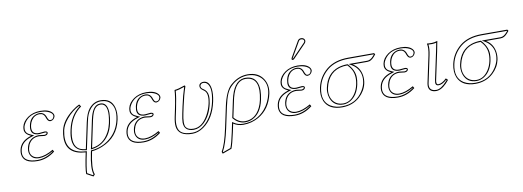

<svg xmlns="http://www.w3.org/2000/svg" viewBox="-67 -1101 4798 1760"><g transform="rotate(-10 2331.5 -221.0)"><path d="M148.9 -121.1Q136.2 -61 178.7 -35.2Q198.7 -23.9 225.1 -23.9Q284.7 -24.4 358.9 -68.8L369.6 -49.8Q293 10.3 207 9.8Q75.2 9.8 66.4 -78.1Q64.9 -97.7 69.3 -118.2Q85.9 -197.3 184.1 -228Q186 -228.5 186.5 -229Q131.3 -252.4 128.9 -293Q128.4 -306.6 131.3 -321.8Q141.6 -369.1 190.4 -404.3Q240.2 -439 309.1 -439Q386.2 -439 418.5 -401.9Q432.1 -384.8 429.2 -367.2Q418 -333.5 386.2 -330.1Q364.3 -330.1 353.5 -357.4Q352.5 -360.4 351.1 -362.8Q340.3 -400.4 315.9 -407.7Q307.1 -410.2 296.9 -410.2Q248.5 -410.2 220.7 -367.2Q208.5 -348.1 203.1 -324.2Q187 -249 247.6 -241.7Q255.9 -240.7 264.2 -241.2Q264.6 -241.2 275.4 -242.2Q312 -246.1 316.4 -246.1Q343.8 -244.6 341.3 -227.1Q335 -206.5 306.6 -206.1Q302.7 -206.1 283.2 -209Q262.2 -211.9 257.3 -211.9Q187 -211.9 158.2 -149.9Q152.3 -135.7 148.9 -121.1ZM139.2 -123Q154.3 -193.8 215.3 -215.3Q235.4 -222.2 257.3 -222.2Q263.7 -222.2 288.6 -218.3Q303.7 -216.3 306.6 -215.8Q328.1 -216.8 331.5 -229Q332.5 -233.4 328.6 -234.4Q326.7 -234.9 325.2 -235.4Q320.8 -235.8 316.4 -235.8Q314.5 -235.8 288.1 -233.4Q266.6 -231.4 264.2 -231Q189.9 -231 189.5 -293Q189.5 -294.4 189.5 -294.9Q189.9 -309.6 193.4 -326.2Q208 -396 268.1 -415.5Q283.2 -419.9 296.9 -419.9Q344.2 -419.9 359.9 -369.6Q360.4 -367.7 360.8 -366.2Q369.6 -343.3 379.9 -340.8Q383.3 -340.3 386.2 -339.8Q410.6 -339.8 418 -365.2Q418.5 -367.7 419.4 -369.1Q424.8 -393.6 387.7 -412.6Q371.6 -420.4 352.1 -424.8Q331.5 -428.7 309.1 -429.2Q206.1 -429.2 158.2 -356.9Q145.5 -337.4 141.1 -319.8Q131.3 -272.9 165 -251.5Q175.8 -244.6 190.4 -238.3L215.8 -227.5L189.5 -219.2Q94.7 -189.5 79.1 -115.7Q60.1 -25.4 151.9 -5.4Q153.3 -4.9 153.8 -4.9Q177.7 0 207 0Q284.7 -0.5 356.4 -52.7L355 -55.2Q283.2 -14.2 225.1 -14.2Q162.6 -14.2 142.6 -63.5Q136.2 -80.1 136.2 -98.1Q136.7 -110.8 139.2 -123Z M712.4 7.8Q679.2 163.6 699.2 215.3Q700.2 218.3 701.2 220.2L685.5 237.8L623.5 204.1Q621.6 157.2 653.3 7.8Q474.1 -2.9 476.1 -159.7Q476.6 -191.4 484.4 -227.1Q503.4 -317.4 606.9 -396Q642.1 -422.4 670.4 -435.1L685.1 -414.1Q590.8 -348.1 562.5 -217.8Q532.7 -77.1 599.1 -38.1Q623.5 -24.4 659.7 -21L710.4 -259.8Q729 -346.2 761.2 -385.3Q772.9 -398.9 787.6 -411.1Q823.2 -439 870.1 -439Q967.8 -439 992.7 -350.1Q1006.3 -299.8 993.2 -236.8Q959.5 -77.6 809.6 -16.6Q760.3 3.4 712.4 7.8ZM909.2 -217.8Q941.9 -372.6 882.8 -396.5Q873 -399.9 861.8 -399.9Q813.5 -399.9 789.1 -336.4Q779.3 -311 771.5 -275.9L717.8 -22Q825.7 -35.6 880.9 -139.2Q899.9 -175.8 909.2 -217.8ZM702.6 5.9 704.1 -1.5 711.4 -2Q811.5 -10.7 886.7 -73.7Q961.4 -136.7 983.4 -239.3Q1006.3 -346.2 955.1 -397.9Q933.1 -419.4 901.4 -425.8Q886.2 -428.7 870.1 -429.2Q825.7 -428.2 793.5 -403.3Q749 -365.7 731.4 -304.7Q726.1 -285.2 720.2 -257.8L667.5 -10.3L658.7 -11.2Q531.7 -23.9 543.5 -164.1Q545.9 -189.9 552.7 -220.2Q580.6 -348.6 671.4 -416.5L667 -422.4Q601.6 -390.1 547.9 -326.2Q504.9 -274.9 494.1 -225.1Q456.5 -40.5 608.4 -7.8Q629.9 -3.4 653.8 -2L665.5 -1.5L663.1 10.3Q632.8 152.8 633.3 197.8L683.1 225.6L689.5 218.3Q669.4 165 699.2 20.5Q701.2 12.7 702.6 5.9ZM918.9 -215.8Q894 -98.1 807.1 -43.5Q766.6 -18.6 718.8 -12.2L705.1 -10.3L761.7 -278.3Q787.1 -397 845.2 -408.2Q853.5 -409.7 861.8 -410.2Q926.3 -410.2 930.2 -317.9Q930.2 -312.5 930.2 -308.1Q929.7 -267.6 918.9 -215.8Z M1134.8 -121.1Q1122.1 -61 1164.6 -35.2Q1184.6 -23.9 1210.9 -23.9Q1270.5 -24.4 1344.7 -68.8L1355.5 -49.8Q1278.8 10.3 1192.9 9.8Q1061 9.8 1052.2 -78.1Q1050.8 -97.7 1055.2 -118.2Q1071.8 -197.3 1169.9 -228Q1171.9 -228.5 1172.4 -229Q1117.2 -252.4 1114.7 -293Q1114.3 -306.6 1117.2 -321.8Q1127.4 -369.1 1176.3 -404.3Q1226.1 -439 1294.9 -439Q1372.1 -439 1404.3 -401.9Q1418 -384.8 1415 -367.2Q1403.8 -333.5 1372.1 -330.1Q1350.1 -330.1 1339.4 -357.4Q1338.4 -360.4 1336.9 -362.8Q1326.2 -400.4 1301.8 -407.7Q1293 -410.2 1282.7 -410.2Q1234.4 -410.2 1206.5 -367.2Q1194.3 -348.1 1189 -324.2Q1172.9 -249 1233.4 -241.7Q1241.7 -240.7 1250 -241.2Q1250.5 -241.2 1261.2 -242.2Q1297.9 -246.1 1302.2 -246.1Q1329.6 -244.6 1327.1 -227.1Q1320.8 -206.5 1292.5 -206.1Q1288.6 -206.1 1269 -209Q1248 -211.9 1243.2 -211.9Q1172.9 -211.9 1144 -149.9Q1138.2 -135.7 1134.8 -121.1ZM1125 -123Q1140.1 -193.8 1201.2 -215.3Q1221.2 -222.2 1243.2 -222.2Q1249.5 -222.2 1274.4 -218.3Q1289.6 -216.3 1292.5 -215.8Q1314 -216.8 1317.4 -229Q1318.4 -233.4 1314.5 -234.4Q1312.5 -234.9 1311 -235.4Q1306.6 -235.8 1302.2 -235.8Q1300.3 -235.8 1273.9 -233.4Q1252.4 -231.4 1250 -231Q1175.8 -231 1175.3 -293Q1175.3 -294.4 1175.3 -294.9Q1175.8 -309.6 1179.2 -326.2Q1193.8 -396 1253.9 -415.5Q1269 -419.9 1282.7 -419.9Q1330.1 -419.9 1345.7 -369.6Q1346.2 -367.7 1346.7 -366.2Q1355.5 -343.3 1365.7 -340.8Q1369.1 -340.3 1372.1 -339.8Q1396.5 -339.8 1403.8 -365.2Q1404.3 -367.7 1405.3 -369.1Q1410.6 -393.6 1373.5 -412.6Q1357.4 -420.4 1337.9 -424.8Q1317.4 -428.7 1294.9 -429.2Q1191.9 -429.2 1144 -356.9Q1131.3 -337.4 1127 -319.8Q1117.2 -272.9 1150.9 -251.5Q1161.6 -244.6 1176.3 -238.3L1201.7 -227.5L1175.3 -219.2Q1080.6 -189.5 1064.9 -115.7Q1045.9 -25.4 1137.7 -5.4Q1139.2 -4.9 1139.6 -4.9Q1163.6 0 1192.9 0Q1270.5 -0.5 1342.3 -52.7L1340.8 -55.2Q1269 -14.2 1210.9 -14.2Q1148.4 -14.2 1128.4 -63.5Q1122.1 -80.1 1122.1 -98.1Q1122.6 -110.8 1125 -123Z M1610.4 -251 1597.2 -189Q1576.7 -92.8 1595.7 -62Q1614.7 -34.2 1666 -34.2Q1744.1 -34.2 1799.8 -131.3Q1827.6 -180.7 1840.3 -236.8Q1859.9 -328.1 1824.2 -357.9Q1818.4 -362.8 1810.1 -368.2Q1780.8 -387.7 1785.6 -414.1Q1790 -435.5 1816.9 -440.9Q1821.3 -441.9 1825.7 -441.9Q1881.3 -441.9 1892.6 -367.2Q1899.4 -317.9 1884.8 -249Q1852.1 -95.7 1752.4 -25.9Q1700.7 9.8 1647.9 9.8Q1518.1 9.8 1506.3 -82Q1502 -118.7 1513.7 -172.9L1526.9 -234.9Q1552.7 -357.9 1554.2 -411.1L1556.6 -414.1Q1590.8 -417 1650.9 -439Q1658.7 -437 1658.2 -429.2Q1631.8 -352.1 1610.4 -251ZM1600.6 -252.9Q1622.1 -354 1646.5 -426.8Q1596.7 -408.2 1564 -404.8Q1561 -349.6 1536.6 -232.9L1523.4 -170.9Q1500 -61.5 1545.9 -25.4Q1564.9 -10.7 1594.2 -4.9Q1618.2 0 1647.9 0Q1725.6 0 1791.5 -74.2Q1852.1 -143.1 1875 -251Q1902.3 -380.4 1857.9 -420.4Q1848.1 -428.7 1836.9 -430.7Q1831.5 -431.6 1825.7 -432.1Q1805.2 -432.1 1796.9 -416Q1795.9 -413.6 1795.4 -412.1Q1791 -392.6 1811 -378.9Q1813.5 -377.4 1815.4 -376.5Q1852.5 -353.5 1856.4 -311Q1859.4 -279.8 1850.1 -234.9Q1827.1 -127.4 1763.2 -66.4Q1717.8 -24.4 1666 -23.9Q1576.2 -25.4 1575.7 -107.9Q1576.2 -137.7 1587.4 -190.9Z M2309.6 -189Q2350.6 -382.3 2232.4 -399.4Q2221.7 -400.9 2210.9 -400.9Q2118.7 -400.9 2080.1 -250Q2077.1 -238.8 2075.2 -228L2042 -71.8Q2085.4 -20.5 2141.6 -20Q2237.3 -20 2285.6 -117.7Q2301.3 -149.9 2309.6 -189ZM1974.6 207 1888.7 237.8 1881.8 220.2Q1919.4 155.8 1950.2 9.8L1991.7 -184.1Q2020.5 -319.3 2073.2 -369.6Q2080.1 -376 2088.9 -382.8Q2155.8 -438.5 2238.8 -439Q2336.4 -439 2382.8 -367.7Q2420.4 -308.6 2404.8 -231Q2375.5 -91.8 2264.6 -27.8Q2198.7 9.8 2121.6 9.8Q2068.4 9.3 2030.3 -17.1L2013.7 61Q1990.7 167 1974.6 207ZM2319.3 -187Q2293 -62.5 2207 -23.4Q2176.3 -9.8 2141.6 -9.8Q2079.1 -10.7 2034.2 -65.4L2031.2 -69.3L2065.4 -230Q2101.1 -397.9 2197.3 -410.2Q2204.1 -411.1 2210.9 -411.1Q2305.2 -411.1 2325.2 -322.3Q2330.1 -300.3 2330.1 -274.4Q2329.6 -235.4 2319.3 -187ZM1966.8 199.2Q1982.4 159.2 2003.9 59.1L2023.4 -33.7L2035.6 -25.4Q2071.8 0 2121.6 0Q2247.6 0 2327.1 -92.3Q2377 -150.9 2395 -232.9Q2415 -326.7 2356.4 -384.8Q2324.7 -415 2279.3 -424.8Q2259.3 -428.7 2238.8 -429.2Q2158.7 -428.2 2095.2 -375.5Q2055.2 -342.8 2034.7 -294.9Q2016.1 -251 2001.5 -182.1L1960 12.2Q1928.7 157.2 1892.6 220.7L1894.5 225.1Z M2543 -121.1Q2530.3 -61 2572.8 -35.2Q2592.8 -23.9 2619.1 -23.9Q2678.7 -24.4 2752.9 -68.8L2763.7 -49.8Q2687 10.3 2601.1 9.8Q2469.2 9.8 2460.4 -78.1Q2459 -97.7 2463.4 -118.2Q2480 -197.3 2578.1 -228Q2580.1 -228.5 2580.6 -229Q2525.4 -252.4 2522.9 -293Q2522.5 -306.6 2525.4 -321.8Q2535.6 -369.1 2584.5 -404.3Q2634.3 -439 2703.1 -439Q2780.3 -439 2812.5 -401.9Q2826.2 -384.8 2823.2 -367.2Q2812 -333.5 2780.3 -330.1Q2758.3 -330.1 2747.6 -357.4Q2746.6 -360.4 2745.1 -362.8Q2734.4 -400.4 2710 -407.7Q2701.2 -410.2 2690.9 -410.2Q2642.6 -410.2 2614.7 -367.2Q2602.5 -348.1 2597.2 -324.2Q2581.1 -249 2641.6 -241.7Q2649.9 -240.7 2658.2 -241.2Q2658.7 -241.2 2669.4 -242.2Q2706.1 -246.1 2710.4 -246.1Q2737.8 -244.6 2735.4 -227.1Q2729 -206.5 2700.7 -206.1Q2696.8 -206.1 2677.2 -209Q2656.2 -211.9 2651.4 -211.9Q2581.1 -211.9 2552.2 -149.9Q2546.4 -135.7 2543 -121.1ZM2778.3 -680.2Q2802.7 -680.2 2811.5 -660.6Q2814.5 -652.8 2813 -645Q2810.1 -634.3 2803.2 -627L2685.5 -504.9Q2677.7 -497.6 2671.9 -497.1Q2661.1 -497.1 2660.2 -506.8Q2660.2 -508.8 2660.6 -509.8Q2661.6 -514.2 2664.6 -520L2747.1 -663.1Q2757.3 -679.7 2778.3 -680.2ZM2533.2 -123Q2548.3 -193.8 2609.4 -215.3Q2629.4 -222.2 2651.4 -222.2Q2657.7 -222.2 2682.6 -218.3Q2697.8 -216.3 2700.7 -215.8Q2722.2 -216.8 2725.6 -229Q2726.6 -233.4 2722.7 -234.4Q2720.7 -234.9 2719.2 -235.4Q2714.8 -235.8 2710.4 -235.8Q2708.5 -235.8 2682.1 -233.4Q2660.6 -231.4 2658.2 -231Q2584 -231 2583.5 -293Q2583.5 -294.4 2583.5 -294.9Q2584 -309.6 2587.4 -326.2Q2602.1 -396 2662.1 -415.5Q2677.2 -419.9 2690.9 -419.9Q2738.3 -419.9 2753.9 -369.6Q2754.4 -367.7 2754.9 -366.2Q2763.7 -343.3 2773.9 -340.8Q2777.3 -340.3 2780.3 -339.8Q2804.7 -339.8 2812 -365.2Q2812.5 -367.7 2813.5 -369.1Q2818.8 -393.6 2781.7 -412.6Q2765.6 -420.4 2746.1 -424.8Q2725.6 -428.7 2703.1 -429.2Q2600.1 -429.2 2552.2 -356.9Q2539.6 -337.4 2535.2 -319.8Q2525.4 -272.9 2559.1 -251.5Q2569.8 -244.6 2584.5 -238.3L2609.9 -227.5L2583.5 -219.2Q2488.8 -189.5 2473.1 -115.7Q2454.1 -25.4 2545.9 -5.4Q2547.4 -4.9 2547.9 -4.9Q2571.8 0 2601.1 0Q2678.7 -0.5 2750.5 -52.7L2749 -55.2Q2677.2 -14.2 2619.1 -14.2Q2556.6 -14.2 2536.6 -63.5Q2530.3 -80.1 2530.3 -98.1Q2530.8 -110.8 2533.2 -123ZM2778.3 -669.9Q2762.7 -668.9 2755.9 -658.2L2673.3 -515.1Q2671.4 -511.2 2670.4 -507.8Q2670.4 -507.3 2669.9 -507.3H2670.4L2671.4 -506.8Q2674.8 -508.8 2678.2 -512.2L2796.4 -634.3Q2801.3 -639.6 2803.2 -647Q2806.2 -661.6 2789.1 -668Q2783.2 -669.9 2778.3 -669.9Z M3057.1 -23.9Q3124 -23.9 3169.4 -91.8Q3193.4 -128.4 3203.1 -174.8Q3222.7 -266.6 3181.6 -326.7Q3170.4 -343.3 3153.8 -360.8Q3001.5 -360.8 2953.1 -224.6Q2946.8 -206.5 2942.9 -188Q2928.2 -118.7 2962.9 -68.8Q2995.6 -24.4 3057.1 -23.9ZM3339.8 -360.8H3203.6Q3266.6 -324.2 3279.8 -247.6Q3285.6 -210.4 3277.8 -171.9Q3263.2 -103.5 3207 -51.8Q3140.1 9.3 3043 9.8Q2918.5 9.8 2879.4 -77.6Q2856.4 -131.3 2871.6 -204.1Q2893.1 -301.3 2970.7 -366.2Q3047.9 -428.7 3173.3 -429.2H3414.1L3422.9 -417Q3388.7 -370.6 3359.4 -363.3Q3349.6 -360.8 3339.8 -360.8ZM3057.1 -14.2Q2969.2 -14.2 2939.5 -93.3Q2929.2 -121.6 2929.2 -152.3Q2929.2 -172.4 2933.1 -189.9Q2960.9 -321.8 3071.3 -358.4Q3109.4 -370.6 3153.8 -371.1H3158.2L3161.1 -367.7Q3217.8 -306.6 3219.7 -240.7Q3220.7 -210 3212.9 -172.9Q3191.9 -74.2 3123 -33.2Q3090.8 -14.6 3057.1 -14.2ZM3339.8 -371.1Q3372.6 -371.1 3401.4 -406.2Q3405.8 -411.6 3410.2 -417L3409.2 -418.9H3173.3Q3050.8 -418.5 2977.1 -358.4Q2901.4 -294.9 2881.3 -202.1Q2855 -79.1 2934.6 -27.3Q2959 -12.2 2990.7 -4.9Q3014.6 0 3043 0Q3172.4 0 3238.8 -106Q3260.3 -141.1 3268.1 -174.3Q3288.1 -268.1 3229 -328.6Q3214.8 -342.8 3198.7 -352.5L3166.5 -371.1Z M3501.5 -121.1Q3488.8 -61 3531.2 -35.2Q3551.3 -23.9 3577.6 -23.9Q3637.2 -24.4 3711.4 -68.8L3722.2 -49.8Q3645.5 10.3 3559.6 9.8Q3427.7 9.8 3418.9 -78.1Q3417.5 -97.7 3421.9 -118.2Q3438.5 -197.3 3536.6 -228Q3538.6 -228.5 3539.1 -229Q3483.9 -252.4 3481.4 -293Q3481 -306.6 3483.9 -321.8Q3494.1 -369.1 3543 -404.3Q3592.8 -439 3661.6 -439Q3738.8 -439 3771 -401.9Q3784.7 -384.8 3781.7 -367.2Q3770.5 -333.5 3738.8 -330.1Q3716.8 -330.1 3706.1 -357.4Q3705.1 -360.4 3703.6 -362.8Q3692.9 -400.4 3668.5 -407.7Q3659.7 -410.2 3649.4 -410.2Q3601.1 -410.2 3573.2 -367.2Q3561 -348.1 3555.7 -324.2Q3539.6 -249 3600.1 -241.7Q3608.4 -240.7 3616.7 -241.2Q3617.2 -241.2 3627.9 -242.2Q3664.6 -246.1 3668.9 -246.1Q3696.3 -244.6 3693.8 -227.1Q3687.5 -206.5 3659.2 -206.1Q3655.3 -206.1 3635.7 -209Q3614.7 -211.9 3609.9 -211.9Q3539.6 -211.9 3510.7 -149.9Q3504.9 -135.7 3501.5 -121.1ZM3491.7 -123Q3506.8 -193.8 3567.9 -215.3Q3587.9 -222.2 3609.9 -222.2Q3616.2 -222.2 3641.1 -218.3Q3656.2 -216.3 3659.2 -215.8Q3680.7 -216.8 3684.1 -229Q3685.1 -233.4 3681.2 -234.4Q3679.2 -234.9 3677.7 -235.4Q3673.3 -235.8 3668.9 -235.8Q3667 -235.8 3640.6 -233.4Q3619.1 -231.4 3616.7 -231Q3542.5 -231 3542 -293Q3542 -294.4 3542 -294.9Q3542.5 -309.6 3545.9 -326.2Q3560.5 -396 3620.6 -415.5Q3635.7 -419.9 3649.4 -419.9Q3696.8 -419.9 3712.4 -369.6Q3712.9 -367.7 3713.4 -366.2Q3722.2 -343.3 3732.4 -340.8Q3735.8 -340.3 3738.8 -339.8Q3763.2 -339.8 3770.5 -365.2Q3771 -367.7 3772 -369.1Q3777.3 -393.6 3740.2 -412.6Q3724.1 -420.4 3704.6 -424.8Q3684.1 -428.7 3661.6 -429.2Q3558.6 -429.2 3510.7 -356.9Q3498 -337.4 3493.7 -319.8Q3483.9 -272.9 3517.6 -251.5Q3528.3 -244.6 3543 -238.3L3568.4 -227.5L3542 -219.2Q3447.3 -189.5 3431.6 -115.7Q3412.6 -25.4 3504.4 -5.4Q3505.9 -4.9 3506.3 -4.9Q3530.3 0 3559.6 0Q3637.2 -0.5 3709 -52.7L3707.5 -55.2Q3635.7 -14.2 3577.6 -14.2Q3515.1 -14.2 3495.1 -63.5Q3488.8 -80.1 3488.8 -98.1Q3489.3 -110.8 3491.7 -123Z M3901.9 -321.8Q3916.5 -391.6 3906.7 -429.2L3909.2 -431.2Q3920.9 -429.2 3952.6 -429.2Q3978 -429.7 4004.9 -439Q4004.9 -438 3986.3 -342.8L3932.6 -90.8Q3924.3 -51.8 3938.5 -46.9Q3942.4 -45.9 3946.3 -45.9Q3981.4 -46.9 4022 -86.9L4039.6 -69.8Q3984.9 0 3933.1 10.3Q3925.3 11.7 3918.9 12.2Q3852.5 12.2 3846.7 -40.5Q3845.7 -55.2 3848.6 -70.8ZM3911.6 -319.8 3858.4 -68.8Q3847.7 -11.2 3897 0Q3907.7 2 3918.9 2Q3962.9 2 4019 -61.5Q4022.9 -65.9 4025.9 -69.3L4022 -73.2Q3981.9 -36.6 3946.3 -36.1Q3920.9 -36.1 3918.9 -61.5Q3918.9 -63.5 3918.9 -64.5Q3919.4 -75.2 3922.9 -93.3L3976.6 -345.2Q3981.9 -371.1 3992.2 -424.3Q3971.7 -418.9 3952.6 -418.9Q3937 -418.9 3918.9 -419.9Q3924.8 -382.3 3911.6 -319.8Z M4297.4 -23.9Q4364.3 -23.9 4409.7 -91.8Q4433.6 -128.4 4443.4 -174.8Q4462.9 -266.6 4421.9 -326.7Q4410.6 -343.3 4394 -360.8Q4241.7 -360.8 4193.4 -224.6Q4187 -206.5 4183.1 -188Q4168.5 -118.7 4203.1 -68.8Q4235.8 -24.4 4297.4 -23.9ZM4580.1 -360.8H4443.8Q4506.8 -324.2 4520 -247.6Q4525.9 -210.4 4518.1 -171.9Q4503.4 -103.5 4447.3 -51.8Q4380.4 9.3 4283.2 9.8Q4158.7 9.8 4119.6 -77.6Q4096.7 -131.3 4111.8 -204.1Q4133.3 -301.3 4210.9 -366.2Q4288.1 -428.7 4413.6 -429.2H4654.3L4663.1 -417Q4628.9 -370.6 4599.6 -363.3Q4589.8 -360.8 4580.1 -360.8ZM4297.4 -14.2Q4209.5 -14.2 4179.7 -93.3Q4169.4 -121.6 4169.4 -152.3Q4169.4 -172.4 4173.3 -189.9Q4201.2 -321.8 4311.5 -358.4Q4349.6 -370.6 4394 -371.1H4398.4L4401.4 -367.7Q4458 -306.6 4460 -240.7Q4460.9 -210 4453.1 -172.9Q4432.1 -74.2 4363.3 -33.2Q4331.1 -14.6 4297.4 -14.2ZM4580.1 -371.1Q4612.8 -371.1 4641.6 -406.2Q4646 -411.6 4650.4 -417L4649.4 -418.9H4413.6Q4291 -418.5 4217.3 -358.4Q4141.6 -294.9 4121.6 -202.1Q4095.2 -79.1 4174.8 -27.3Q4199.2 -12.2 4231 -4.9Q4254.9 0 4283.2 0Q4412.6 0 4479 -106Q4500.5 -141.1 4508.3 -174.3Q4528.3 -268.1 4469.2 -328.6Q4455.1 -342.8 4439 -352.5L4406.7 -371.1Z"/></g></svg>

Font: Linux Biolinum Outline O
Style: Italic
Weight: 400
Italic angle: -12°
Designer: Philipp H. Poll
Foundry: Philipp H. Poll
Version: Version 0.6.2